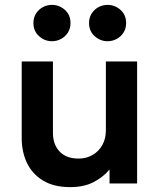

<svg xmlns="http://www.w3.org/2000/svg" viewBox="-20 -752 656 787"><path d="M268 15Q200.5 15 156.2 -12Q112 -39 90.5 -84.2Q69 -129.5 69 -185.5V-500H197V-207.5Q197 -159.5 224.5 -130.8Q252 -102 302 -102Q334 -102 359.5 -116.8Q385 -131.5 399.5 -157.5Q414 -183.5 414 -218V-500H542V0H429V-57Q401.5 -24.5 362.2 -4.8Q323 15 268 15ZM193 -583Q163 -583 140 -603.8Q117 -624.5 117 -657.5Q117 -680 127.8 -696.8Q138.5 -713.5 155.8 -722.8Q173 -732 193 -732Q223 -732 246 -711.5Q269 -691 269 -657.5Q269 -635.5 258.5 -618.8Q248 -602 230.5 -592.5Q213 -583 193 -583ZM421 -583Q391 -583 368 -603.8Q345 -624.5 345 -657.5Q345 -680 355.8 -696.8Q366.5 -713.5 383.8 -722.8Q401 -732 421 -732Q451 -732 474 -711.5Q497 -691 497 -657.5Q497 -635.5 486.5 -618.8Q476 -602 458.5 -592.5Q441 -583 421 -583Z"/></svg>

Font: Geologica EX Med
Style: Regular
Weight: 500
Designer: Sindre Bremnes, Frode Helland
Foundry: Monokrom Skriftforlag AS
Version: Version 1.010;gftools[0.9.28]